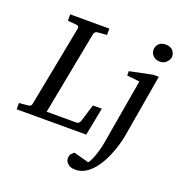

<svg xmlns="http://www.w3.org/2000/svg" viewBox="-175 -834 1126 1198"><g transform="rotate(20 388.0 -234.5)"><path d="M-15.1 0V-42L43 -46.9Q64 -48.3 66.9 -65.9L170.9 -604Q174.3 -622.6 151.9 -624L96.2 -628.9V-670.9H356V-628.9L296.9 -624Q286.1 -623.5 279.8 -617.4Q273.4 -611.3 272 -604L166 -49.8H362.8Q380.9 -49.8 388.2 -69.8L423.8 -185.1H482.9L446.8 0ZM784.2 -641.1Q784.2 -623 767.1 -604Q750 -585 722.2 -585Q695.3 -585 677.7 -601.1Q660.2 -617.2 660.2 -641.1Q660.2 -663.6 675.5 -680.9Q690.9 -698.2 722.2 -698.2Q752.4 -698.2 768.3 -680.9Q784.2 -663.6 784.2 -641.1ZM749 -494.1 678.2 -80.1Q673.3 -49.8 661.6 -9.8Q649.9 30.3 631.3 71.8Q612.8 113.3 587.2 149.2Q561.5 185.1 528.8 207Q496.1 229 456.1 229Q424.8 229 407 213.6Q389.2 198.2 389.2 175.8Q389.2 157.2 399.4 146.5Q409.7 135.7 417 130.9L517.1 158.2Q526.9 147.5 537.1 123.3Q547.4 99.1 556.2 69.3Q564.9 39.6 569.8 12.2L645 -424.8L561 -434.1V-462.9L711.9 -494.1Z"/></g></svg>

Font: Charis
Style: Italic
Weight: 400
Italic angle: -11°
Designer: Walt Agee, Miriam Martin, Annie Olsen, Victor Gaultney, Lorna Priest, Alan Ward, Bob Hallissy, Martin Hosken, Sharon Cor
Foundry: SIL Global
Version: Version 7.000